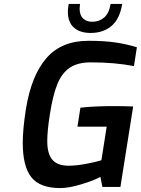

<svg xmlns="http://www.w3.org/2000/svg" viewBox="-20 -953 718 979"><path d="M96 -225Q96 -293 112 -396Q140 -569 217 -657Q294 -745 430 -745Q511 -745 568.5 -736.5Q626 -728 678 -712L663 -616Q566 -635 443 -635Q376 -635 335.5 -607.5Q295 -580 272 -523Q249 -466 234 -368Q221 -287 221 -233Q221 -169 247 -138.5Q273 -108 330 -108Q368 -108 419 -117.5Q470 -127 497 -136L524 -307H375L390 -404Q462 -412 558 -412Q613 -412 659 -410L594 0H502L492 -51Q459 -33 395.5 -13.5Q332 6 287 6Q184 6 140 -49Q96 -104 96 -225ZM326 -895Q326 -905 330 -933H388Q386 -915 386 -909Q386 -875 404 -858.5Q422 -842 450 -842Q486 -842 511 -863.5Q536 -885 544 -933H603Q591 -857 549 -821Q507 -785 442 -785Q388 -785 357 -812Q326 -839 326 -895Z"/></svg>

Font: Exo SemiBold
Style: Italic
Weight: 600
Italic angle: -9°
Designer: Natanael Gama
Foundry: Natanael Gama
Version: Version 1.500; ttfautohint (v1.6)